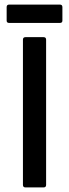

<svg xmlns="http://www.w3.org/2000/svg" viewBox="-20 -817 301 837"><path d="M91 0Q80 0 80 -11V-644Q80 -655 91 -655H170Q181 -655 181 -644V-11Q181 0 170 0ZM20 -717Q9 -717 9 -727V-786Q9 -797 20 -797H241Q252 -797 252 -786V-727Q252 -717 241 -717Z"/></svg>

Font: Sofia Sans SemiBold
Style: Regular
Weight: 600
Designer: Botio Nikoltchev, Ani Petrova
Foundry: lettersoup
Version: Version 4.101; ttfautohint (v1.8.4.7-5d5b)